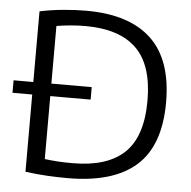

<svg xmlns="http://www.w3.org/2000/svg" viewBox="-53 -800 854 858"><g transform="rotate(5 374.0 -371.0)"><path d="M282 5.5Q236 5.5 190.5 3Q145 0.5 91.5 -6.5V-726Q140 -736.5 195.2 -741.8Q250.5 -747 300 -747Q492.5 -747 591.5 -654Q690.5 -561 690.5 -370Q690.5 -176 588 -85.2Q485.5 5.5 282 5.5ZM298 -63Q453 -63 530 -136.2Q607 -209.5 607 -370.5Q607 -530 530.8 -604.2Q454.5 -678.5 301.5 -678.5Q271 -678.5 238.5 -675.8Q206 -673 172.5 -667.5V-70.5Q200 -67 229.8 -65Q259.5 -63 298 -63ZM3 -353V-409H353.5V-353Z"/></g></svg>

Font: Encode Sans Semi Expanded
Style: Regular
Weight: 400
Width: 6
Designer: Multiple Designers
Foundry: Impallari Type
Version: Version 3.000; ttfautohint (v1.8.3) -l 8 -r 50 -G 200 -x 14 